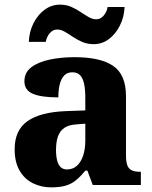

<svg xmlns="http://www.w3.org/2000/svg" viewBox="-20 -796 654 826"><path d="M200 10Q157 10 121 -8Q85 -26 64 -62.5Q43 -99 43 -154Q43 -236 98.5 -275Q154 -314 265 -318L347 -321V-375Q347 -410 342 -434.5Q337 -459 325 -472Q313 -485 291 -485Q270 -485 257 -472Q244 -459 237.5 -435Q231 -411 231 -377Q158 -377 121.5 -392.5Q85 -408 85 -446Q85 -484 114.5 -506.5Q144 -529 193 -539.5Q242 -550 301 -550Q412 -550 467 -512.5Q522 -475 522 -382V-128Q522 -101 527.5 -85.5Q533 -70 546.5 -63.5Q560 -57 582 -57H586V0H379L356 -62H347Q325 -35 305.5 -19.5Q286 -4 261.5 3Q237 10 200 10ZM268 -67Q293 -67 310.5 -82.5Q328 -98 337.5 -126Q347 -154 347 -191V-264L310 -261Q276 -259 257 -246Q238 -233 229.5 -209.5Q221 -186 221 -151Q221 -124 226 -105Q231 -86 241.5 -76.5Q252 -67 268 -67ZM383 -606Q356 -606 334 -615.5Q312 -625 293.5 -637.5Q275 -650 258.5 -659.5Q242 -669 226 -669Q207 -669 193.5 -652.5Q180 -636 177 -616H104Q106 -661 124.5 -697Q143 -733 172.5 -754.5Q202 -776 238 -776Q265 -776 286.5 -766.5Q308 -757 326.5 -744.5Q345 -732 361.5 -722.5Q378 -713 394 -713Q413 -713 426.5 -729.5Q440 -746 443 -766H516Q514 -722 495.5 -685.5Q477 -649 448 -627.5Q419 -606 383 -606Z"/></svg>

Font: Noto Serif Bengali ExtraBold
Style: Regular
Weight: 800
Designer: Juan Bruce, Universal Thirst, Indian Type Foundry and the Monotype Design Team.
Foundry: Monotype Imaging Inc.
Version: Version 2.003